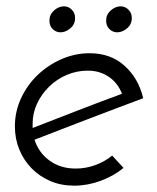

<svg xmlns="http://www.w3.org/2000/svg" viewBox="-20 -578 494 606"><path d="M370 -48Q338 -22 297 -7Q256 8 214 8Q173 8 139 -6.5Q105 -21 80 -46.5Q55 -72 41 -106Q27 -140 27 -179Q27 -226 46.5 -268Q66 -310 99 -341.5Q132 -373 174.5 -391.5Q217 -410 263 -410Q329 -410 373 -370.5Q417 -331 432 -268Q397 -255 353.5 -238.5Q310 -222 264 -204.5Q218 -187 173 -169.5Q128 -152 89 -137Q102 -96 136.5 -71Q171 -46 219 -46Q251 -46 281 -57Q311 -68 334 -87ZM365 -282Q352 -316 323.5 -335.5Q295 -355 257 -355Q222 -355 190.5 -341.5Q159 -328 135 -304.5Q111 -281 97 -251Q83 -221 83 -188V-174Q116 -187 152.5 -201Q189 -215 226 -229.5Q263 -244 299 -257.5Q335 -271 365 -282ZM315 -513Q315 -532 329.5 -545Q344 -558 361 -558Q375 -558 385.5 -547.5Q396 -537 396 -521Q396 -501 381 -488.5Q366 -476 350 -476Q336 -476 325.5 -486Q315 -496 315 -513ZM136 -513Q136 -532 150.5 -545Q165 -558 182 -558Q196 -558 206.5 -547.5Q217 -537 217 -521Q217 -501 202 -488.5Q187 -476 171 -476Q157 -476 146.5 -486Q136 -496 136 -513Z"/></svg>

Font: Josefin Sans
Style: Italic
Weight: 400
Italic angle: -7.5°
Designer: Santiago Orozco
Foundry: Typemade